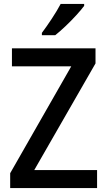

<svg xmlns="http://www.w3.org/2000/svg" viewBox="-20 -961 546 981"><path d="M476 0H32V-76L344 -622H41V-714H468V-637L155 -92H476ZM410 -931Q396 -912 370 -883.5Q344 -855 314.5 -827Q285 -799 262 -781H194V-793Q218 -825 245 -866Q272 -907 290 -941H410Z"/></svg>

Font: Noto Sans Lao UI SemCond Med
Style: Regular
Weight: 500
Width: 4
Designer: Monotype Design Team
Foundry: Monotype Imaging Inc.
Version: Version 2.000; ttfautohint (v1.8.4.7-5d5b)